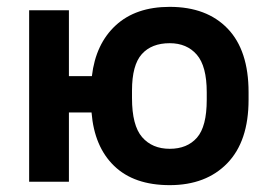

<svg xmlns="http://www.w3.org/2000/svg" viewBox="-20 -530 780 560"><path d="M65 -500H181V-308H248Q259 -402 317.5 -456Q376 -510 475 -510Q583 -510 644 -446.5Q705 -383 705 -261V-239Q705 -118 643 -54Q581 10 475 10Q371 10 313 -46Q255 -102 247 -202H181V0H65ZM475 -96Q526 -96 554.5 -128.5Q583 -161 583 -239V-261Q583 -337 554 -370.5Q525 -404 475 -404Q422 -404 393.5 -372Q365 -340 365 -266V-244Q365 -164 394.5 -130Q424 -96 475 -96Z"/></svg>

Font: PT Root UI Bold
Style: Regular
Weight: 700
Designer: Vitaly Kuzmin
Foundry: ParaType Ltd.
Version: Version 2.000G